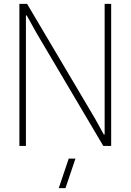

<svg xmlns="http://www.w3.org/2000/svg" viewBox="-20 -760 680 1000"><path d="M81 -740H121L474 -144L521 -59L525 -60V-740H559V0H518L169 -590L119 -680L115 -679V0H81ZM338 66H373L321 220H286Z"/></svg>

Font: Encode Sans Compressed
Style: Thin
Weight: 100
Designer: Pablo Impallari, Andres Torresi
Foundry: Pablo Impallari, Andres Torresi
Version: Version 1.000; ttfautohint (v1.00) -l 8 -r 50 -G 200 -x 14 -